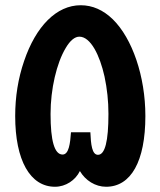

<svg xmlns="http://www.w3.org/2000/svg" viewBox="-20 -703 612 733"><path d="M190 10C231 10 268 -15 285 -50C306 -14 344 10 385 10C480 10 535 -87 535 -260C535 -412 485 -556 411 -629C374 -665 333 -683 288 -683C196 -683 117 -603 72 -470C49 -403 38 -333 38 -260C38 -91 95 10 190 10ZM219 -113C188 -113 173 -165 173 -268C173 -363 196 -462 231 -520C248 -549 266 -563 283 -563C326 -563 361 -492 379 -411C389 -364 394 -317 394 -268C394 -164 381 -112 354 -112C331 -112 327 -152 325 -198H251C248 -156 243 -113 219 -113Z"/></svg>

Font: Noto Kufi Arabic
Style: Bold
Weight: 700
Designer: Monotype Design Team, David Williams, Khaled Hosny
Foundry: Google LLC
Version: Version 2.109